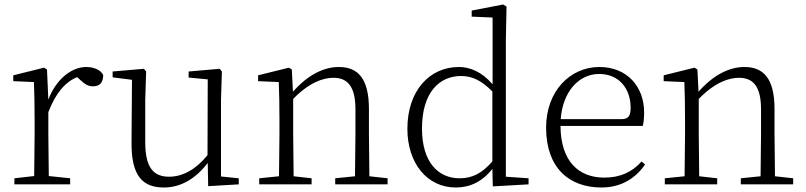

<svg xmlns="http://www.w3.org/2000/svg" viewBox="-20 -820 3584 854"><path d="M131 0H292V-27L197 -37L195 -226V-321C227 -404 268 -454 323 -477L333 -468C355 -447 371 -436 393 -436C425 -436 439 -454 439 -486C430 -507 400 -522 364 -522C295 -522 228 -464 195 -377L189 -511L176 -519L39 -485V-459L131 -455C133 -405 134 -350 134 -281V-226L132 -37L44 -27V0Z M906 8 1042 0V-27L963 -35V-377L967 -502L957 -514L819 -502V-475L904 -467L903 -130C853 -68 794 -34 732 -34C663 -34 626 -74 626 -188V-377L630 -502L620 -514L481 -502V-476L567 -465L565 -185C564 -37 615 14 709 14C788 14 853 -29 904 -95Z M1558 0H1704V-27L1623 -36L1621 -226V-335C1621 -471 1572 -522 1487 -522C1422 -522 1351 -489 1283 -412L1278 -511L1265 -519L1128 -485V-459L1220 -455C1222 -405 1223 -350 1223 -281V-226L1221 -36L1133 -27V0H1366V-27L1286 -36L1284 -226V-380C1356 -454 1418 -474 1463 -474C1524 -474 1561 -438 1561 -334V-226L1559 -36L1471 -27V0Z M2172 9 2331 0V-27L2230 -34V-641L2233 -791L2218 -800L2078 -773V-746L2171 -742V-445C2124 -500 2071 -522 2021 -522C1891 -522 1792 -417 1792 -247C1792 -94 1880 14 2007 14C2070 14 2126 -12 2170 -69ZM2170 -102C2123 -48 2080 -27 2024 -27C1929 -27 1857 -99 1857 -248C1857 -411 1936 -482 2031 -482C2081 -482 2123 -461 2170 -413Z M2655 14C2741 14 2805 -25 2849 -88L2834 -102C2791 -54 2738 -30 2668 -30C2555 -30 2474 -101 2473 -260H2839C2843 -275 2845 -296 2845 -320C2845 -435 2769 -522 2646 -522C2517 -522 2409 -416 2409 -252C2409 -73 2512 14 2655 14ZM2474 -290C2483 -413 2555 -491 2645 -491C2734 -491 2785 -425 2785 -341C2785 -306 2776 -290 2744 -290Z M3362 0H3508V-27L3427 -36L3425 -226V-335C3425 -471 3376 -522 3291 -522C3226 -522 3155 -489 3087 -412L3082 -511L3069 -519L2932 -485V-459L3024 -455C3026 -405 3027 -350 3027 -281V-226L3025 -36L2937 -27V0H3170V-27L3090 -36L3088 -226V-380C3160 -454 3222 -474 3267 -474C3328 -474 3365 -438 3365 -334V-226L3363 -36L3275 -27V0Z"/></svg>

Font: Noto Serif CJK SC ExtraLight
Style: Regular
Weight: 200
Designer: Ryoko NISHIZUKA 西塚涼子 (kana & ideographs); Frank Grießhammer (Latin, Greek & Cyrillic); Wenlong ZHANG 张文龙 (bopomofo); San
Foundry: Adobe
Version: Version 2.001;hotconv 1.1.0;makeotfexe 2.6.0